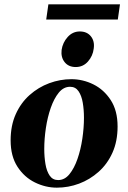

<svg xmlns="http://www.w3.org/2000/svg" viewBox="-20 -855 591 885"><path d="M309 -490Q362 -490 410.5 -466Q459 -442 490.5 -393.5Q522 -345 522 -272Q522 -204 498.5 -151.5Q475 -99 434.5 -63Q394 -27 344.5 -8.5Q295 10 242 10Q190 10 141 -14Q92 -38 60.5 -86.5Q29 -135 29 -208Q29 -276 52.5 -328.5Q76 -381 116.5 -417Q157 -453 207 -471.5Q257 -490 309 -490ZM248 -25Q278 -25 300 -52Q322 -79 337 -122Q352 -165 359.5 -215.5Q367 -266 367 -312Q367 -349 361.5 -381.5Q356 -414 342 -434.5Q328 -455 303 -455Q273 -455 251 -428Q229 -401 214 -358Q199 -315 191.5 -265Q184 -215 184 -168Q184 -132 189.5 -99Q195 -66 209 -45.5Q223 -25 248 -25ZM329 -546Q296 -546 278 -568.5Q260 -591 264 -625Q269 -659 292 -684.5Q315 -710 348 -710Q381 -710 399 -687.5Q417 -665 412 -631Q408 -597 385.5 -571.5Q363 -546 329 -546ZM203 -835H533L523 -765H193Z"/></svg>

Font: Brygada 1918
Style: Italic
Weight: 400
Italic angle: -8°
Designer: Mateusz Machalski | Borys Kosmynka | Przemek Hoffer
Foundry: NIEPODLEGLA 2018
Version: Version 3.006